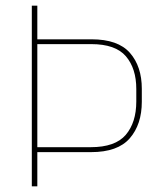

<svg xmlns="http://www.w3.org/2000/svg" viewBox="-20 -659 576 679"><path d="M102.5 -121V-138.5H301Q387.5 -138.5 424.8 -182.2Q462 -226 462 -300V-344Q462 -417 425.2 -460Q388.5 -503 302.5 -503H101.5V-520H303.5Q397.5 -520 439.5 -472Q481.5 -424 481.5 -345V-299Q481.5 -219 439 -170Q396.5 -121 302 -121ZM92.5 0V-639H112V-515V-508V-134V-127V0Z"/></svg>

Font: Anek Telugu Medium Thin
Style: Regular
Weight: 250
Version: Version 1.003